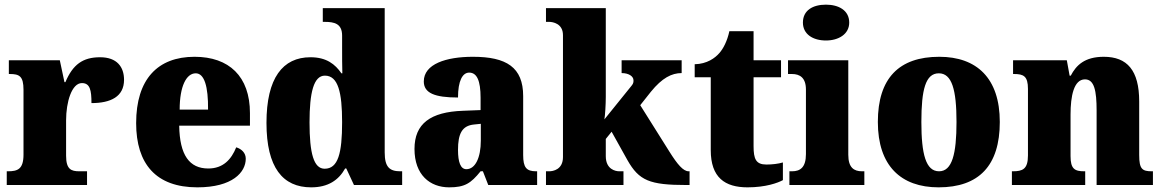

<svg xmlns="http://www.w3.org/2000/svg" viewBox="-20 -795 4997 825"><path d="M9 0H354V-59H321C286 -59 264 -67 264 -126V-278C264 -356 288 -438 332 -438C367 -438 373 -407 373 -352C456 -352 513 -380 513 -452C513 -507 483 -549 410 -549C336 -549 293 -518 261 -442H257L237 -536H18V-477H22C63 -477 81 -468 81 -409V-131C81 -68 56 -59 14 -59H9Z M828 10C979 10 1036 -55 1036 -113C1036 -138 1018 -155 995 -162C974 -110 939 -71 875 -71C794 -71 752 -128 750 -255H1054V-309C1054 -467 964 -551 816 -551C657 -551 565 -454 565 -266C565 -91 650 10 828 10ZM874 -324H752C752 -425 781 -480 821 -480C858 -480 875 -424 874 -324Z M1317 10C1390 10 1435 -21 1463 -71H1468L1501 0H1708V-59H1700C1654 -59 1633 -77 1633 -140V-760H1367V-701H1375C1416 -701 1450 -694 1450 -642V-593C1450 -554 1450 -510 1451 -480H1447C1420 -519 1383 -549 1314 -549C1195 -549 1125 -460 1125 -267C1125 -75 1195 10 1317 10ZM1375 -70C1328 -70 1310 -136 1310 -269C1310 -398 1328 -470 1376 -470C1433 -470 1450 -398 1450 -270C1450 -137 1433 -70 1375 -70Z M1910 10C1977 10 2003 -7 2045 -59H2055L2078 0H2288V-59H2284C2242 -59 2228 -75 2228 -129V-382C2228 -506 2156 -551 2012 -551C1897 -551 1801 -520 1801 -445C1801 -395 1848 -376 1948 -376C1948 -447 1967 -483 1996 -483C2029 -483 2045 -449 2045 -375V-322L1969 -319C1830 -314 1761 -264 1761 -155C1761 -43 1828 10 1910 10ZM1984 -68C1959 -68 1948 -98 1948 -151C1948 -220 1965 -255 2017 -260L2046 -263V-191C2046 -117 2022 -68 1984 -68Z M2326 0H2659V-59H2641C2625 -59 2583 -67 2583 -124V-198L2608 -229L2676 -107C2726 -19 2771 0 2930 0H2943V-59H2939C2916 -59 2891 -88 2856 -144L2731 -343L2777 -401C2825 -460 2866 -481 2909 -481V-536H2651V-481C2682 -481 2702 -467 2702 -450C2702 -446 2703 -437 2694 -427L2577 -282C2580 -299 2583 -345 2583 -379V-760H2326V-701H2340C2355 -701 2399 -694 2399 -644V-120C2399 -66 2356 -59 2340 -59H2326Z M3192 10C3270 10 3322 -9 3344 -21V-97C3324 -91 3298 -88 3273 -88C3228 -88 3218 -112 3218 -167V-463H3336V-536H3218V-661H3114C3105 -619 3088 -586 3071 -567C3053 -546 3018 -520 2965 -519V-463H3034V-150C3034 -32 3095 10 3192 10Z M3529 -621C3583 -621 3629 -648 3629 -698C3629 -751 3583 -775 3529 -775C3473 -775 3430 -751 3430 -698C3430 -648 3473 -621 3529 -621ZM3372 0H3694V-59H3684C3649 -59 3625 -75 3625 -130V-536H3366V-477H3383C3417 -477 3443 -461 3443 -410V-133C3443 -76 3419 -59 3383 -59H3372Z M4013 10C4186 10 4276 -83 4276 -271C4276 -459 4177 -551 4016 -551C3843 -551 3752 -459 3752 -271C3752 -83 3851 10 4013 10ZM4015 -59C3958 -59 3939 -133 3939 -271C3939 -410 3957 -480 4014 -480C4070 -480 4090 -410 4090 -271C4090 -133 4071 -59 4015 -59Z M4328 0H4643V-59H4639C4598 -59 4580 -69 4580 -124V-303C4580 -382 4594 -454 4642 -454C4682 -454 4692 -405 4692 -320V0H4934V-59H4930C4888 -59 4875 -68 4875 -129V-359C4875 -493 4823 -551 4723 -551C4640 -551 4604 -514 4581 -470H4576L4564 -536H4333V-477H4337C4378 -477 4397 -468 4397 -413V-127C4397 -68 4374 -59 4332 -59H4328Z"/></svg>

Font: Noto Serif Devanagari SemiCondensed Black
Style: Regular
Weight: 900
Width: 4
Designer: Universal Thirst, Indian Type Foundry and the Monotype Design Team
Foundry: Monotype Imaging Inc.
Version: Version 2.004